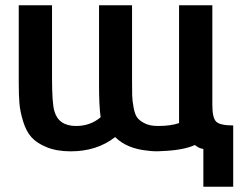

<svg xmlns="http://www.w3.org/2000/svg" viewBox="-20 -556 923 727"><path d="M718 -7Q674 13 594 16Q565 18 544 15Q461 8 416 -37Q347 17 248 17Q195 17 157 1.5Q119 -14 99 -36.5Q79 -59 67.5 -96.5Q56 -134 53.5 -165.5Q51 -197 51 -243V-536H177V-264Q177 -163 186 -135Q202 -79 268 -79Q322 -79 361 -112Q355 -156 355 -233V-536H480V-263Q480 -260 480 -254Q480 -213 480.5 -194Q481 -175 486 -148Q491 -121 501 -109Q511 -97 530 -88Q549 -79 578 -79Q627 -79 658 -90V-536H784V-159Q784 -109 799 -95Q814 -81 863 -81V151H750V8Q733 6 718 -7Z"/></svg>

Font: Repo
Style: DemiBold
Weight: 600
Designer: Stefan Peev
Foundry: Context Ltd
Version: Version 001.000